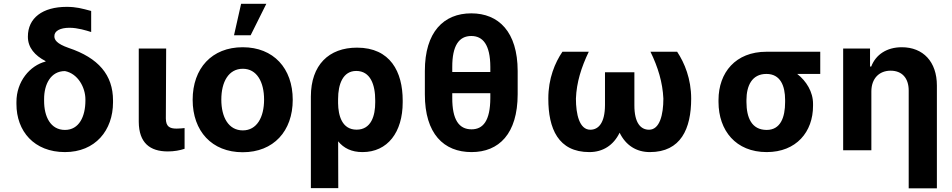

<svg xmlns="http://www.w3.org/2000/svg" viewBox="-20 -806 5105 1030"><path d="M328.5 9.9C491.1 9.9 586.3 -106.5 586.3 -257.1V-267C586.3 -403.8 508.2 -495.4 348 -549C283 -571.7 271.3 -593 271.7 -612.2C271.3 -640.3 303.6 -657 352.6 -657C397.4 -657 442.8 -642.4 469.1 -634.2V-747.2C418.7 -760.7 388.8 -769.2 337.7 -769.2C208.5 -769.2 129.3 -709.5 129.6 -609.4C129.3 -550.4 167.6 -507.8 223.7 -478.7L224.8 -475.9C140.3 -454.5 67.8 -368.6 68.2 -258.5V-248.6C67.8 -102.3 163 9.9 328.5 9.9ZM216.6 -265.6V-273.8C216.3 -354 252.1 -424.7 328.5 -424.7C398.4 -411.2 437.9 -336.3 438.2 -273.8V-265.6C437.9 -181.1 404.5 -109 328.5 -109C251.1 -109 216.3 -180.4 216.6 -265.6Z M724.4 -545.5V-152.7C725.1 -39.1 784.8 6.4 880.3 6.4C914.1 6.4 945.3 0.7 970.2 -7.8V-119C959.2 -117.9 946 -116.1 927.2 -116.1C889.9 -116.1 870 -127.1 869.7 -170.8L871.4 -545.5Z M1013.5 -270.6C1013.5 -102.6 1116.5 10.7 1282 10.7C1447.4 10.7 1550.4 -102.6 1550.4 -270.6C1550.4 -439.6 1447.4 -552.6 1282 -552.6C1116.5 -552.6 1013.5 -439.6 1013.5 -270.6ZM1167.3 -271.7C1167.3 -366.8 1206.3 -437.1 1282.7 -437.1C1357.6 -437.1 1396.7 -366.8 1396.7 -271.7C1396.7 -176.5 1357.6 -106.5 1282.7 -106.5C1206.3 -106.5 1167.3 -176.5 1167.3 -271.7ZM1235.4 -616.8H1324.6L1408.7 -785.5H1273.4Z M1647.7 203.1H1794.7L1794 -47.9C1824.2 -11 1865.8 9.9 1924.7 9.9C2059.3 9.9 2140.3 -96.6 2140.3 -257.1V-267C2140.3 -420.5 2073.9 -550.4 1895.2 -550.4C1744 -550.4 1648.1 -457.4 1647.7 -288.4ZM1793.7 -274.5C1793.7 -355.1 1820 -425.4 1891 -425.4C1967 -425.4 1993.3 -351.6 1992.9 -267V-257.1C1993.3 -185.4 1971.2 -110.4 1893.1 -110.4C1814.3 -110.4 1794.7 -186.4 1793.7 -251.8Z M2509.6 9.9C2656.6 9.9 2756.7 -88.1 2757.1 -300.1V-425.1C2756.7 -635.7 2654.8 -734.4 2508.2 -734.4C2360.4 -734.4 2258.9 -634.6 2259.2 -425.1V-300.1C2258.9 -88.1 2360.8 9.9 2509.6 9.9ZM2406.2 -280.9V-306.1H2610.4V-280.9C2610.1 -157 2571 -112.2 2509.6 -112.2C2442.1 -112.2 2405.9 -163.7 2406.2 -280.9ZM2508.2 -612.9C2570.3 -612.9 2610.1 -566.4 2610.4 -446.7V-419.7H2406.2V-446.7C2405.9 -560.4 2441.8 -612.9 2508.2 -612.9Z M2921.5 -277C2921.2 -116.1 2974.8 9.9 3141.7 9.9C3214.1 9.9 3271 -26.3 3304 -94.1C3337 -26.3 3393.8 9.9 3466.3 9.9C3632.5 9.9 3687.9 -115.4 3687.9 -277C3687.9 -382.8 3652.3 -468.8 3612.6 -528.4H3469.5C3509.9 -445.7 3534.8 -363.6 3538.7 -277C3538.7 -191.1 3519.2 -110.1 3462 -110.1C3417.6 -110.1 3382.8 -145.6 3383.2 -242.2V-418.3H3225.5V-242.2C3225.1 -145.6 3190 -110.1 3146.7 -110.1C3088.1 -110.1 3069.6 -193.2 3069.6 -277C3072.8 -363.6 3098.4 -445 3138.5 -528.4H2997.2C2957.7 -470.5 2921.2 -385.3 2921.5 -277Z M3834.5 -258.5C3834.9 -105.8 3927.2 9.9 4093 9.9C4251.8 9.9 4342 -98.7 4341.6 -238.6V-248.6C4342 -313.2 4305.4 -371.4 4256.7 -409.4H4380.3V-528.4H4091.6C3926.1 -528.4 3834.9 -416.9 3834.5 -269.9ZM3984.4 -269.9C3984.7 -345.2 4013.1 -409.4 4091.6 -409.4C4166.9 -409.4 4191.8 -345.2 4191.8 -269.9V-258.5C4191.8 -175.8 4166.9 -109 4093 -109C4011.4 -109 3984.7 -175.8 3984.4 -258.5Z M4503.2 0H4654.5V-315.3C4654.5 -385.7 4697.1 -426.8 4757.8 -426.8C4818.9 -426.8 4854.8 -387.1 4854.8 -320.3V204.5H5006V-347.3C5006 -474.8 4932.2 -552.6 4817.8 -552.6C4737.2 -552.6 4678.3 -513.1 4653.8 -449.2H4647.4V-545.5H4503.2Z"/></svg>

Font: Inter-Hewn
Style: Bold
Weight: 700
Designer: Rasmus Andersson
Foundry: rsms
Version: Version 3.012;git-f93a4a705